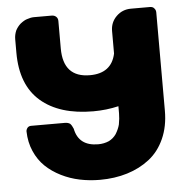

<svg xmlns="http://www.w3.org/2000/svg" viewBox="-51 -761 804 809"><g transform="rotate(-5 351.0 -356.5)"><path d="M629.9 -703.1Q637.2 -695.8 637.2 -685.1V-269Q637.2 -203.1 614 -151.4Q590.8 -99.6 549.8 -67.6Q508.8 -35.6 455.6 -19.3Q402.3 -2.9 339.8 -2.9Q295.9 -2.9 254.6 -11.5Q213.4 -20 176.3 -38.6Q139.2 -57.1 111.3 -83.7Q83.5 -110.4 66.7 -148.7Q49.8 -187 48.8 -232.9Q48.8 -241.2 55.2 -249Q61 -254.9 69.8 -254.9H212.9Q226.1 -254.9 234.9 -249Q242.2 -241.7 248 -227.1Q262.7 -152.8 345.2 -152.8Q370.1 -152.8 391.1 -162.1Q410.2 -171.9 421.9 -189Q434.1 -209 439 -228Q443.8 -253.4 443.8 -274.9V-305.2Q392.1 -293 336.9 -293Q194.3 -293 114.7 -361.8Q35.2 -430.7 35.2 -566.9V-624Q35.2 -643.1 43 -661.1Q51.3 -676.8 64 -688Q80.1 -700.7 91.8 -704.1Q108.4 -710 122.1 -710H196.8Q208.5 -710 215.8 -703.1Q223.1 -696.3 223.1 -685.1V-568.8Q223.1 -445.8 335.9 -445.8Q427.2 -445.8 444.8 -527.8V-623Q444.8 -659.7 470.2 -684.8Q495.6 -710 532.2 -710H611.8Q624.5 -710 629.9 -703.1Z"/></g></svg>

Font: Cunia
Style: Bold
Weight: 700
Designer: Alejo Bergmann, Denis Ignatov
Foundry: Hubert & Fischer
Version: Version 1.00 February 21, 2019, initial release